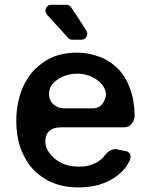

<svg xmlns="http://www.w3.org/2000/svg" viewBox="-20 -780 627 811"><path d="M281.2 -748Q318.4 -692.4 344.7 -650.4Q352.5 -638.7 345.7 -625.5Q338.9 -612.3 323.2 -612.3H285.2Q274.4 -612.3 266.6 -621.1Q238.3 -652.3 178.7 -717.8Q168 -730.5 174.3 -745.1Q180.7 -759.8 197.3 -759.8H260.7Q273.4 -759.8 281.2 -748ZM503.9 -242.2Q525.4 -242.2 537.1 -258.8Q548.8 -275.4 548.8 -291Q548.8 -292 548.8 -292Q547.9 -326.2 543 -354.5Q538.1 -383.8 528.3 -408.2Q518.6 -434.6 504.9 -456.1Q491.2 -477.5 473.6 -494.1Q456.1 -510.7 436.5 -522.5Q417 -535.2 394.5 -542Q373 -549.8 350.6 -553.7Q328.1 -557.6 304.7 -557.6Q265.6 -557.6 232.4 -548.8Q198.2 -540 169.9 -521.5Q141.6 -502.9 119.1 -478.5Q96.7 -453.1 81.1 -420.9Q65.4 -388.7 57.6 -351.6Q48.8 -313.5 48.8 -271.5Q48.8 -228.5 56.6 -191.4Q64.5 -153.3 81.1 -122.1Q96.7 -89.8 119.1 -65.4Q142.6 -41 171.9 -23.4Q201.2 -5.9 236.3 2.9Q270.5 11.7 311.5 11.7Q341.8 11.7 369.1 6.8Q395.5 2.9 418.9 -6.8Q443.4 -15.6 462.9 -29.3Q482.4 -42 498 -58.6Q506.8 -67.4 513.7 -77.1Q520.5 -87.9 526.4 -98.6Q534.2 -113.3 530.3 -127Q525.4 -139.6 508.8 -142.6Q500 -144.5 491.2 -145.5Q481.4 -147.5 473.6 -149.4Q459 -151.4 446.3 -144.5Q433.6 -137.7 423.8 -125Q420.9 -121.1 418 -118.2Q415 -114.3 412.1 -111.3Q402.3 -102.5 391.6 -95.7Q380.9 -89.8 368.2 -85Q355.5 -80.1 341.8 -78.1Q328.1 -76.2 312.5 -76.2Q289.1 -76.2 268.6 -81.1Q248 -85.9 230.5 -96.7Q218.8 -103.5 208 -112.3Q198.2 -122.1 189.5 -132.8Q163.1 -168.9 174.8 -205.1Q186.5 -242.2 238.3 -242.2Q238.3 -242.2 239.3 -242.2Q305.7 -242.2 371.1 -242.2Q437.5 -242.2 503.9 -242.2ZM226.6 -446.3Q244.1 -458 263.7 -462.9Q283.2 -468.8 305.7 -468.8Q327.1 -468.8 344.7 -463.9Q363.3 -459 378.9 -449.2Q384.8 -446.3 389.6 -442.4Q395.5 -438.5 400.4 -433.6Q438.5 -397.5 422.9 -360.4Q408.2 -322.3 371.1 -322.3Q333 -322.3 256.8 -322.3Q237.3 -322.3 222.7 -328.1Q209 -335 200.2 -344.7Q184.6 -364.3 187.5 -389.6Q189.5 -416 210 -433.6Q210 -433.6 210 -433.6Q213.9 -437.5 217.8 -440.4Q221.7 -443.4 226.6 -446.3Z"/></svg>

Font: DeepSea
Style: Medium
Weight: 500
Designer: Stem
Version: Version 3.019;git-0a5106e0b